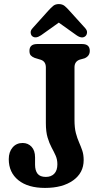

<svg xmlns="http://www.w3.org/2000/svg" viewBox="-20 -911 490 942"><path d="M390.5 -125.5Q390.5 -63 338.8 -26Q287 11 201 11Q117 11 70 -27Q23 -65 23 -130Q23 -165.5 41.8 -187.5Q60.5 -209.5 91 -209.5Q117.5 -209.5 134.8 -191Q152 -172.5 152 -139V-103Q152 -74.5 164.2 -58.8Q176.5 -43 205 -43Q231 -43 246.2 -58.8Q261.5 -74.5 261.5 -105Q261.5 -128.5 253 -147.5Q244.5 -166.5 233.2 -187.2Q222 -208 213.5 -236.2Q205 -264.5 205 -307V-580Q205 -609 181 -617.5L150 -627Q137.5 -632 131 -639.2Q124.5 -646.5 124.5 -661.5Q124.5 -695 162.5 -695H383Q420.5 -695 420.5 -661.5Q420.5 -636 395 -625L370 -618Q345.5 -608.5 345.5 -581V-322.5Q345.5 -284 352.2 -258.2Q359 -232.5 367.8 -212.8Q376.5 -193 383.5 -172.8Q390.5 -152.5 390.5 -125.5ZM181.5 -738Q154 -719.5 137.5 -734Q131.5 -739.5 130.5 -750.8Q129.5 -762 140.5 -773.5L216 -857.5Q229.5 -872.5 240.5 -881.8Q251.5 -891 268.5 -891Q285.5 -891 296.8 -882Q308 -873 321.5 -857.5L397.5 -773.5Q408 -762 407 -751Q406 -740 399.5 -734Q383 -719 355.5 -738L268.5 -800Z"/></svg>

Font: Fraunces 144pt SuperSoft SemiBold
Style: Regular
Weight: 600
Version: Version 1.000;[b76b70a41]